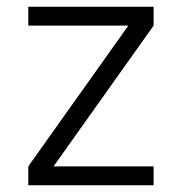

<svg xmlns="http://www.w3.org/2000/svg" viewBox="-20 -550 540 570"><path d="M64 0V-56L361 -474H64V-530H436V-474L139 -56H436V0Z"/></svg>

Font: Iosevka SS01 Light
Style: Regular
Weight: 300
Monospace: yes
Designer: Belleve Invis
Foundry: Belleve Invis
Version: 2.3.3; ttfautohint (v1.8.3)